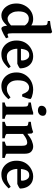

<svg xmlns="http://www.w3.org/2000/svg" viewBox="948 -1684 749 2684"><g transform="rotate(90 1322.0 -341.5)"><path d="M515.1 -51.8Q487.3 -33.2 459.2 -18.6Q431.2 -3.9 409.4 4.6Q387.7 13.2 379.4 13.2Q356 13.2 345.2 -25.1Q334.5 -63.5 334.5 -136.2V-558.1Q334.5 -590.8 331.5 -606.4Q328.6 -622.1 315.7 -627.7Q302.7 -633.3 272.9 -635.3V-667Q323.2 -671.9 363.8 -680.2Q404.3 -688.5 427.2 -696.3L444.8 -679.2V-135.3Q444.8 -104 447.5 -91.8Q450.2 -79.6 455.1 -76.2Q460.4 -72.8 469 -74Q477.5 -75.2 501.5 -85.4ZM367.7 -95.2Q330.1 -55.7 303.2 -32Q276.4 -8.3 251.2 2.4Q226.1 13.2 193.8 13.2Q153.3 13.2 115.5 -12.2Q77.6 -37.6 53 -85.2Q28.3 -132.8 28.3 -199.2Q28.3 -259.8 56.2 -312.7Q84 -365.7 133.3 -398.4Q182.6 -431.2 247.1 -431.2Q274.4 -431.2 301.8 -422.1Q329.1 -413.1 364.3 -380.9Q364.3 -326.7 337.4 -311.5Q320.8 -339.4 296.4 -355Q272 -370.6 240.7 -370.6Q196.8 -370.6 167.7 -335.9Q138.7 -301.3 138.7 -223.6Q138.7 -176.8 153.8 -143.1Q168.9 -109.4 192.1 -91.6Q215.3 -73.7 240.2 -73.7Q267.6 -73.7 291.5 -88.4Q315.4 -103 347.7 -133.3Q353 -130.4 359.6 -114.5Q366.2 -98.6 367.7 -95.2Z M935.1 -246.6Q927.2 -237.3 906.5 -226.1Q885.7 -214.8 871.1 -209.5H599.1L600.1 -260.3H808.1Q818.4 -260.3 821.8 -263.7Q825.2 -267.1 825.2 -276.4Q825.2 -294.4 818.4 -317.9Q811.5 -341.3 794.4 -358.9Q777.3 -376.5 747.6 -376.5Q698.7 -376.5 679.4 -333.7Q660.2 -291 660.2 -219.7Q660.2 -151.4 689 -107.2Q717.8 -63 771.5 -63Q790.5 -63 808.6 -66.2Q826.7 -69.3 850.1 -80.8Q873.5 -92.3 908.7 -116.2Q914.6 -113.8 922.6 -102.3Q930.7 -90.8 932.6 -87.4Q890.6 -45.4 859.4 -23.7Q828.1 -2 798.8 5.6Q769.5 13.2 733.4 13.2Q682.1 13.2 639.6 -13.4Q597.2 -40 571.5 -87.6Q545.9 -135.3 545.9 -198.2Q545.9 -320.8 638.2 -388.2Q662.1 -405.8 695.3 -418.5Q728.5 -431.2 763.2 -431.2Q822.3 -431.2 860.4 -405.3Q898.4 -379.4 916.7 -337.4Q935.1 -295.4 935.1 -246.6Z M1366.2 -85Q1327.1 -41.5 1295.4 -20.5Q1263.7 0.5 1235.8 6.8Q1208 13.2 1179.7 13.2Q1130.9 13.2 1087.9 -12.2Q1044.9 -37.6 1018.6 -85.2Q992.2 -132.8 992.2 -199.2Q992.2 -263.7 1023.2 -316.2Q1054.2 -368.7 1109.1 -399.9Q1164.1 -431.2 1235.8 -431.2Q1255.9 -431.2 1281.7 -426.5Q1307.6 -421.9 1330.3 -414.1Q1353 -406.2 1363.3 -395.5Q1364.3 -390.1 1360.4 -373.3Q1356.4 -356.4 1350.1 -336.2Q1343.8 -315.9 1337.2 -298.6Q1330.6 -281.2 1326.7 -275.4L1295.4 -279.8Q1280.3 -325.7 1259.3 -350.1Q1238.3 -374.5 1202.6 -374.5Q1163.6 -374.5 1133.1 -337.6Q1102.5 -300.8 1102.5 -213.4Q1102.5 -142.1 1136.7 -102.5Q1170.9 -63 1219.2 -63Q1235.8 -63 1252 -66.2Q1268.1 -69.3 1288.8 -80.3Q1309.6 -91.3 1341.3 -114.7Z M1598.1 -566.4Q1598.1 -535.6 1576.2 -516.6Q1554.2 -497.6 1521 -497.6Q1496.1 -497.6 1477.3 -509.8Q1458.5 -522 1458.5 -547.9Q1458.5 -579.1 1480.7 -597.7Q1502.9 -616.2 1534.7 -616.2Q1559.6 -616.2 1578.9 -604.5Q1598.1 -592.8 1598.1 -566.4ZM1411.6 0V-33.2Q1441.9 -39.6 1456.3 -47.1Q1470.7 -54.7 1470.7 -60.5V-289.6Q1470.7 -320.3 1468 -335.9Q1465.3 -351.6 1453.1 -357.7Q1440.9 -363.8 1411.6 -366.7V-398.4Q1450.7 -404.3 1485.6 -412.1Q1520.5 -419.9 1551.8 -431.2H1581.1V-60.5Q1581.1 -55.2 1594.5 -47.4Q1607.9 -39.6 1640.1 -33.2V0Z M1959 0V-33.2Q1991.2 -42 2004.6 -48.3Q2018.1 -54.7 2018.1 -60.5V-262.7Q2018.1 -311.5 2007.8 -329.6Q1997.6 -347.7 1971.2 -347.7Q1950.7 -347.7 1923.3 -335.9Q1896 -324.2 1852.1 -289.6V-60.5Q1852.1 -45.4 1912.1 -33.2V0H1682.6V-33.2Q1741.7 -48.8 1741.7 -60.5V-308.1Q1741.7 -332 1739.3 -343Q1736.8 -354 1724.4 -358.4Q1711.9 -362.8 1682.6 -366.7V-398.4Q1726.1 -403.3 1759.8 -411.1Q1793.5 -418.9 1826.7 -431.2L1845.2 -411.6L1850.1 -350.1Q1903.3 -394 1948.7 -412.6Q1994.1 -431.2 2028.8 -431.2Q2067.9 -431.2 2098.1 -404.8Q2128.4 -378.4 2128.4 -314.5V-60.5Q2128.4 -54.7 2140.6 -48.6Q2152.8 -42.5 2187.5 -33.2V0Z M2615.2 -246.6Q2607.4 -237.3 2586.7 -226.1Q2565.9 -214.8 2551.3 -209.5H2279.3L2280.3 -260.3H2488.3Q2498.5 -260.3 2502 -263.7Q2505.4 -267.1 2505.4 -276.4Q2505.4 -294.4 2498.5 -317.9Q2491.7 -341.3 2474.6 -358.9Q2457.5 -376.5 2427.7 -376.5Q2378.9 -376.5 2359.6 -333.7Q2340.3 -291 2340.3 -219.7Q2340.3 -151.4 2369.1 -107.2Q2397.9 -63 2451.7 -63Q2470.7 -63 2488.8 -66.2Q2506.8 -69.3 2530.3 -80.8Q2553.7 -92.3 2588.9 -116.2Q2594.7 -113.8 2602.8 -102.3Q2610.8 -90.8 2612.8 -87.4Q2570.8 -45.4 2539.6 -23.7Q2508.3 -2 2479 5.6Q2449.7 13.2 2413.6 13.2Q2362.3 13.2 2319.8 -13.4Q2277.3 -40 2251.7 -87.6Q2226.1 -135.3 2226.1 -198.2Q2226.1 -320.8 2318.4 -388.2Q2342.3 -405.8 2375.5 -418.5Q2408.7 -431.2 2443.4 -431.2Q2502.4 -431.2 2540.5 -405.3Q2578.6 -379.4 2596.9 -337.4Q2615.2 -295.4 2615.2 -246.6Z"/></g></svg>

Font: Dai Banna SIL SemiBold
Style: Regular
Weight: 600
Designer: Victor Gaultney
Foundry: SIL International
Version: Version 4.000